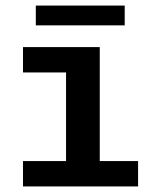

<svg xmlns="http://www.w3.org/2000/svg" viewBox="-20 -669 540 689"><path d="M62.5 0V-91H217V-409H62.5V-500H338V-91H475.5V0ZM108.5 -578V-649H427.5V-578Z"/></svg>

Font: Trispace Thin Medium
Style: Regular
Weight: 500
Version: Version 1.210